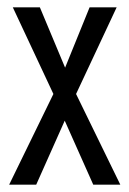

<svg xmlns="http://www.w3.org/2000/svg" viewBox="-20 -505 354 525"><path d="M188 -248 309 0H235L157 -175L79 0H5L126 -248L15 -485H89L158 -320L225 -485H299Z"/></svg>

Font: Teko Variable Light
Style: Regular
Weight: 300
Designer: Manushi Parikh, Jonny Pinhorn
Foundry: Indian Type Foundry
Version: Version 3.000